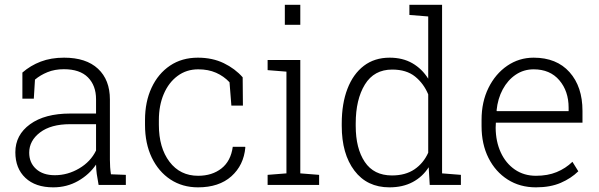

<svg xmlns="http://www.w3.org/2000/svg" viewBox="-20 -782 2534 812"><path d="M205.1 10.3Q129.9 10.3 87.4 -29.8Q44.9 -69.8 44.9 -138.2Q44.9 -211.4 107.2 -256.6Q169.4 -301.8 276.9 -301.8H386.2V-362.3Q386.2 -419.9 352.1 -454.6Q317.9 -489.3 250 -489.3Q211.4 -489.3 180.9 -476.8Q150.4 -464.4 127.9 -445.3L123 -364.7H74.7V-475.1Q108.9 -504.9 152.3 -521.5Q195.8 -538.1 251 -538.1Q344.2 -538.1 394.5 -491.2Q444.8 -444.3 444.8 -361.3V-106.4Q444.8 -90.8 445.8 -75.4Q446.8 -60.1 449.2 -44.9L512.2 -42.5V0H397Q391.6 -28.8 389.2 -46.4Q386.7 -64 386.2 -85.9Q357.4 -43.5 310.1 -16.6Q262.7 10.3 205.1 10.3ZM211.9 -41Q266.1 -41 314.7 -69.6Q363.3 -98.1 386.2 -145.5V-256.8H276.4Q195.3 -256.8 149.4 -221.9Q103.5 -187 103.5 -136.2Q103.5 -93.8 132.6 -67.4Q161.6 -41 211.9 -41Z M817.4 10.3Q751.5 10.3 700.9 -22.9Q650.4 -56.2 621.8 -115.7Q593.3 -175.3 593.3 -253.9V-274.4Q593.3 -351.6 621.1 -411.1Q648.9 -470.7 699 -504.4Q749 -538.1 816.9 -538.1Q878.4 -538.1 926.3 -514.9Q974.1 -491.7 1006.3 -455.1L1007.3 -335.4H958.5L950.7 -434.1Q926.3 -460 893.6 -474.4Q860.8 -488.8 818.4 -488.8Q768.6 -488.8 731 -460.9Q693.4 -433.1 672.6 -384.5Q651.9 -335.9 651.9 -274.4V-253.9Q651.9 -157.2 696.8 -97.9Q741.7 -38.6 817.9 -38.6Q877 -38.6 916.5 -69.6Q956.1 -100.6 964.4 -161.1H1016.6L1017.6 -158.2Q1010.7 -83 958.5 -36.4Q906.2 10.3 817.4 10.3Z M1111.8 0V-42.5L1191.4 -48.8V-479L1111.8 -485.4V-528.3H1250V-48.8L1329.6 -42.5V0ZM1184.6 -677.2V-761.7H1250V-677.2Z M1627 10.3Q1532.2 10.3 1478.8 -60.5Q1425.3 -131.3 1425.3 -249.5V-259.8Q1425.3 -344.2 1449.5 -406.7Q1473.6 -469.2 1518.8 -503.7Q1564 -538.1 1627.9 -538.1Q1683.1 -538.1 1723.9 -514.6Q1764.6 -491.2 1791 -449.2V-712.4L1711.4 -718.8V-761.7H1849.6V-48.8L1929.2 -42.5V0H1797.4L1793 -74.7Q1767.1 -34.2 1725.3 -12Q1683.6 10.3 1627 10.3ZM1637.7 -40Q1694.8 -40 1732.9 -65.9Q1771 -91.8 1791 -136.2V-382.8Q1772 -428.7 1735.4 -458.3Q1698.7 -487.8 1638.7 -487.8Q1562 -487.8 1523.2 -424.6Q1484.4 -361.3 1484.4 -259.8V-249.5Q1484.4 -154.3 1522.7 -97.2Q1561 -40 1637.7 -40Z M2246.6 10.3Q2178.7 10.3 2127 -22.7Q2075.2 -55.7 2045.9 -114Q2016.6 -172.4 2016.6 -248.5V-275.4Q2016.6 -351.1 2045.9 -410.4Q2075.2 -469.7 2125.2 -503.9Q2175.3 -538.1 2236.8 -538.1Q2334 -538.1 2388.7 -476.8Q2443.4 -415.5 2443.4 -313V-263.2H2077.1L2076.2 -241.7Q2076.7 -183.1 2097.9 -137.2Q2119.1 -91.3 2157.5 -64.9Q2195.8 -38.6 2246.6 -38.6Q2296.4 -38.6 2334.2 -54.2Q2372.1 -69.8 2400.9 -97.7L2425.8 -57.6Q2395.5 -27.8 2351.6 -8.8Q2307.6 10.3 2246.6 10.3ZM2081.1 -312H2384.8V-326.7Q2384.8 -396.5 2345.5 -442.6Q2306.2 -488.8 2236.8 -488.8Q2194.8 -488.8 2161.1 -466.1Q2127.4 -443.4 2106.2 -404.1Q2085 -364.7 2080.1 -314.9Z"/></svg>

Font: Roboto Slab Light
Style: Regular
Weight: 300
Designer: Google
Version: Version 2.000; ttfautohint (v1.8.1.43-b0c9)